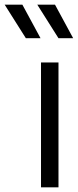

<svg xmlns="http://www.w3.org/2000/svg" viewBox="-114 -804 334 824"><path d="M62 -536H137V0H62ZM46 -784H122L200 -640H137ZM-18 -784 60 -640H-3L-94 -784Z"/></svg>

Font: Evergrow Sans 
Style: Regular
Weight: 400
Foundry: 10Web
Version: Version 1.000